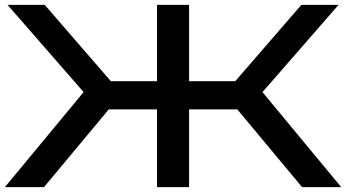

<svg xmlns="http://www.w3.org/2000/svg" viewBox="-25 -770 1424 790"><path d="M621 0V-750H753V0ZM898 -384 1215 -750H1368L1055 -391L1379 0H1218ZM476 -384 156 0H-5L319 -391L6 -750H159ZM1024 -436V-320H350V-436Z"/></svg>

Font: Bounded
Style: Regular
Weight: 400
Designer: Vlad Churkin
Version: Version 1.0